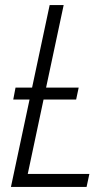

<svg xmlns="http://www.w3.org/2000/svg" viewBox="-20 -734 440 754"><path d="M320 0 331 -51H89L151 -343H279L289 -390H161L230 -714H175L106 -390H41L32 -343H96L23 0Z"/></svg>

Font: Noto Sans UI SemiCondensed Light
Style: Italic
Weight: 300
Width: 4
Designer: Monotype Design Team
Foundry: Monotype Imaging Inc.
Version: 1.001